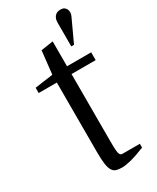

<svg xmlns="http://www.w3.org/2000/svg" viewBox="-205 -848 747 916"><g transform="rotate(-30 169.0 -390.0)"><path d="M12 -526V-497H112V-114Q112 -73 115.5 -48.5Q119 -24 127 -11Q135 2 148 6Q161 10 180 10Q200 10 232.5 1.5Q265 -7 309 -25V-46H237Q222 -46 213.5 -46Q205 -46 200.5 -52.5Q196 -59 194.5 -75.5Q193 -92 193 -125V-497H326V-540H193V-677L126 -667L112 -540ZM258 -612H273L330 -735Q335 -745 335 -755Q335 -765 331.5 -772.5Q328 -780 320.5 -785Q313 -790 302 -790Q285 -790 276 -783.5Q267 -777 263 -768Q259 -759 258.5 -751Q258 -743 258 -740Z"/></g></svg>

Font: GradeGX
Style: Regular
Weight: 100
Width: 1
Designer: Adam Twardoch
Foundry: Adam Twardoch
Version: Version 2.002; DEVELOPMENT